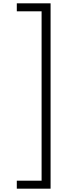

<svg xmlns="http://www.w3.org/2000/svg" viewBox="-20 -906 406 1154"><path d="M81 180V228H284V-886H81V-838H230V180Z"/></svg>

Font: Noto Sans Kannada UI SemiCondensed Light
Style: Regular
Weight: 300
Width: 4
Designer: Jelle Bosma - Monotype Design Team
Foundry: Monotype Imaging Inc.
Version: Version 2.005